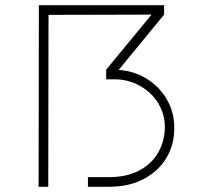

<svg xmlns="http://www.w3.org/2000/svg" viewBox="-20 -716 780 736"><path d="M398 0H317V-37H398Q465 -37 513 -62Q561 -87 586 -130.5Q611 -174 612 -228Q612 -279 586 -321Q560 -363 515.5 -387.5Q471 -412 418 -412H387V-449L561 -660L166 -659L165 0H128L129 -696H609V-660L435 -448Q494 -444 542.5 -414Q591 -384 619.5 -335Q648 -286 648 -228Q649 -164 619 -112.5Q589 -61 532 -30.5Q475 0 398 0Z"/></svg>

Font: M Major Mono Display
Style: Regular
Weight: 400
Designer: Emre Parlak
Foundry: Emre Parlak
Version: Version 2.000; ttfautohint (v1.8) -l 8 -r 50 -G 200 -x 14 -D